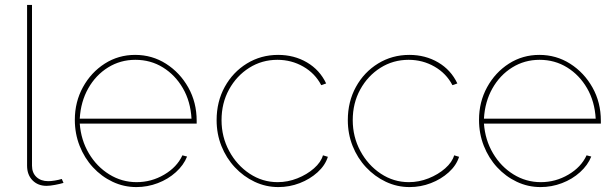

<svg xmlns="http://www.w3.org/2000/svg" viewBox="-20 -750 2496 780"><path d="M90 -730H110V-77Q110 -48 128 -31Q146 -14 176 -14Q187 -14 202.5 -16.5Q218 -19 231 -23L238 -7Q225 -3 204 1Q183 5 169 5Q134 5 112 -17.5Q90 -40 90 -77Z M534 10Q483 10 437.5 -11.5Q392 -33 357.5 -70.5Q323 -108 303.5 -157.5Q284 -207 284 -263Q284 -336 317 -396Q350 -456 405.5 -491.5Q461 -527 529 -527Q598 -527 654.5 -491Q711 -455 745 -394.5Q779 -334 779 -259Q779 -256 779 -253.5Q779 -251 779 -248H304Q309 -181 341 -127Q373 -73 424 -41.5Q475 -10 535 -10Q595 -10 647 -40.5Q699 -71 721 -119L740 -114Q726 -79 694.5 -50.5Q663 -22 621 -6Q579 10 534 10ZM304 -268H758Q754 -338 723 -391.5Q692 -445 642 -476Q592 -507 530 -507Q469 -507 419 -476Q369 -445 338.5 -391Q308 -337 304 -268Z M1111 10Q1060 10 1014.5 -11.5Q969 -33 934 -70.5Q899 -108 879.5 -157Q860 -206 860 -262Q860 -337 893 -397Q926 -457 983 -492Q1040 -527 1110 -527Q1175 -527 1227 -496.5Q1279 -466 1305 -411L1285 -404Q1260 -452 1212 -479.5Q1164 -507 1107 -507Q1044 -507 992.5 -474.5Q941 -442 910.5 -386.5Q880 -331 880 -262Q880 -194 911 -136.5Q942 -79 994 -44.5Q1046 -10 1108 -10Q1149 -10 1188 -25.5Q1227 -41 1255.5 -66Q1284 -91 1292 -119L1312 -113Q1301 -78 1270 -50Q1239 -22 1197.5 -6Q1156 10 1111 10Z M1644 10Q1593 10 1547.5 -11.5Q1502 -33 1467 -70.5Q1432 -108 1412.5 -157Q1393 -206 1393 -262Q1393 -337 1426 -397Q1459 -457 1516 -492Q1573 -527 1643 -527Q1708 -527 1760 -496.5Q1812 -466 1838 -411L1818 -404Q1793 -452 1745 -479.5Q1697 -507 1640 -507Q1577 -507 1525.5 -474.5Q1474 -442 1443.5 -386.5Q1413 -331 1413 -262Q1413 -194 1444 -136.5Q1475 -79 1527 -44.5Q1579 -10 1641 -10Q1682 -10 1721 -25.5Q1760 -41 1788.5 -66Q1817 -91 1825 -119L1845 -113Q1834 -78 1803 -50Q1772 -22 1730.5 -6Q1689 10 1644 10Z M2176 10Q2125 10 2079.5 -11.5Q2034 -33 1999.5 -70.5Q1965 -108 1945.5 -157.5Q1926 -207 1926 -263Q1926 -336 1959 -396Q1992 -456 2047.5 -491.5Q2103 -527 2171 -527Q2240 -527 2296.5 -491Q2353 -455 2387 -394.5Q2421 -334 2421 -259Q2421 -256 2421 -253.5Q2421 -251 2421 -248H1946Q1951 -181 1983 -127Q2015 -73 2066 -41.5Q2117 -10 2177 -10Q2237 -10 2289 -40.5Q2341 -71 2363 -119L2382 -114Q2368 -79 2336.5 -50.5Q2305 -22 2263 -6Q2221 10 2176 10ZM1946 -268H2400Q2396 -338 2365 -391.5Q2334 -445 2284 -476Q2234 -507 2172 -507Q2111 -507 2061 -476Q2011 -445 1980.5 -391Q1950 -337 1946 -268Z"/></svg>

Font: Raleway Thin Thin
Style: Regular
Weight: 250
Version: Version 4.026